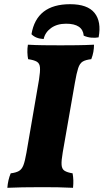

<svg xmlns="http://www.w3.org/2000/svg" viewBox="-20 -892 494 915"><path d="M166 -513Q172 -551 170.5 -570.5Q169 -590 155.5 -598Q142 -606 114 -610Q111 -625 110.5 -643Q110 -661 113 -679Q148 -677 186.5 -676.5Q225 -676 269 -676Q306 -676 346.5 -676.5Q387 -677 428 -679Q428 -662 425 -645Q422 -628 415 -610Q388 -607 374 -598.5Q360 -590 352.5 -567Q345 -544 337 -498L279 -166Q272 -126 273.5 -106Q275 -86 288 -78Q301 -70 326 -66Q329 -49 329.5 -32.5Q330 -16 328 3Q289 1 254.5 0.5Q220 0 176 0Q79 0 15 3Q18 -35 31 -66Q56 -69 70 -77Q84 -85 91.5 -104.5Q99 -124 106 -164ZM314 -872Q397 -872 430.5 -830.5Q464 -789 450 -714Q435 -711 416 -712.5Q397 -714 379 -722Q374 -779 295 -779Q252 -779 223.5 -758.5Q195 -738 188 -706Q150 -708 130 -729Q154 -872 314 -872Z"/></svg>

Font: Vollkorn ExtraBold
Style: Italic
Weight: 800
Italic angle: -11°
Designer: Friedrich Althausen
Foundry: Friedrich Althausen
Version: Version 5.000; ttfautohint (v1.8.3)